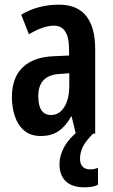

<svg xmlns="http://www.w3.org/2000/svg" viewBox="-20 -573 486 823"><path d="M233 -553Q311 -553 349.5 -504.5Q388 -456 388 -362V0H305L287 -74H285Q262 -32 231 -11Q200 10 155 10Q111 10 83.5 -13.5Q56 -37 43.5 -75.5Q31 -114 31 -157Q31 -240 77.5 -284.5Q124 -329 211 -332L276 -335V-362Q276 -463 211 -463Q166 -463 104 -426L71 -510Q143 -553 233 -553ZM236 -256Q144 -251 144 -161Q144 -80 199 -80Q234 -80 255.5 -114Q277 -148 277 -207V-259ZM323 108Q323 129 334 141Q345 153 366 153Q378 153 386 151Q394 149 400 146V219Q391 224 376 227Q361 230 343 230Q289 230 262 204Q235 178 235 130Q235 94 255.5 56.5Q276 19 319 -14L379 0Q346 33 334.5 57.5Q323 82 323 108Z"/></svg>

Font: Noto Sans Lao UI ExtCond SemBd
Style: Regular
Weight: 600
Width: 2
Designer: Monotype Design Team
Foundry: Monotype Imaging Inc.
Version: Version 2.000; ttfautohint (v1.8.4.7-5d5b)